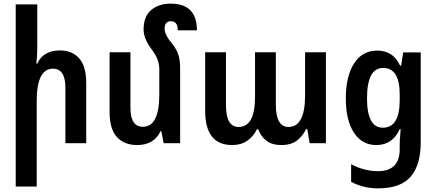

<svg xmlns="http://www.w3.org/2000/svg" viewBox="-20 -784 2389 1051"><path d="M184 -760H66V237H181V-231Q181 -408 270 -408Q338 -408 338 -303V0H452V-329Q452 -421 413.5 -464.5Q375 -508 308 -508Q217 -508 184 -436H179Q184 -483 184 -519Z M966 -410Q966 -456 956 -485.5Q946 -515 923 -544Q881 -594 881 -626Q881 -668 916 -668Q953 -668 953 -618H1058Q1058 -764 914 -764Q849 -764 807.5 -729Q766 -694 766 -622Q766 -571 813 -510Q852 -458 852 -405V-267Q852 -90 762 -90Q694 -90 694 -194V-498H580V-169Q580 -78 620 -34Q660 10 731 10Q823 10 859 -66H863L876 0H966Z M1251 10Q1300 10 1334 -14Q1368 -38 1386 -76H1394Q1407 -38 1438 -14Q1469 10 1520 10Q1574 10 1606.5 -15.5Q1639 -41 1655 -77H1662L1675 0H1764V-498H1650V-262Q1650 -89 1559 -89Q1490 -89 1490 -212V-498H1376V-254Q1376 -89 1286 -89Q1217 -89 1217 -208V-498H1103V-177Q1103 10 1251 10Z M2050 247Q2173 247 2228 183Q2283 119 2283 -4V-497H2187L2176 -425H2170Q2133 -507 2045 -507Q1963 -507 1918 -436.5Q1873 -366 1873 -246Q1873 -125 1917.5 -57.5Q1962 10 2040 10Q2129 10 2168 -77H2173Q2172 -54 2170 -33Q2168 -12 2168 5V33Q2168 153 2048 153Q1975 153 1902 115V211Q1968 247 2050 247ZM2076 -85Q1989 -85 1989 -245Q1989 -412 2077 -412Q2168 -412 2168 -268V-236Q2168 -85 2076 -85Z"/></svg>

Font: Noto Sans Armenian Condensed Semi
Style: Regular
Weight: 600
Width: 3
Designer: Monotype Design Team
Foundry: Monotype Imaging Inc.
Version: Version 1.901